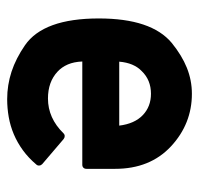

<svg xmlns="http://www.w3.org/2000/svg" viewBox="-30 -522 558 538"><g transform="rotate(90 249.0 -253.0)"><path d="M453.1 -216.3Q453.1 -210.9 450 -207.8Q446.8 -204.6 441.9 -204.6H152.3Q153.3 -181.2 160.6 -164.1Q168 -147 180.7 -135.3Q209.5 -108.4 255.9 -108.4Q311 -108.4 353.5 -151.9Q356.9 -155.3 361.3 -155.3Q365.7 -155.3 369.6 -152.3L439.9 -92.3Q443.4 -88.9 443.8 -84.2Q444.3 -79.6 441.4 -76.2Q422.4 -53.7 400.9 -38.1Q379.4 -22.5 356.2 -12.7Q333 -2.9 308.1 1.5Q283.2 5.9 257.8 5.9Q218.3 5.9 180.9 -6.3Q143.6 -18.6 106.9 -43.9Q31.7 -95.7 31.7 -251Q31.7 -397.9 100.1 -455.1Q134.8 -483.4 169.9 -497.6Q205.1 -511.7 242.7 -511.7Q327.1 -511.7 390.1 -453.1Q453.1 -394.5 453.1 -296.4ZM332 -308.1Q326.7 -351.1 302.7 -374Q278.8 -397 242.7 -397Q204.1 -397 179.2 -371.1Q156.2 -349.1 152.8 -308.1Z"/></g></svg>

Font: Alte DIN 1451 Mittelschrift
Style: Bold
Weight: 700
Designer: Peter Wiegel
Foundry: Peter Wiegel
Version: Version 1.003